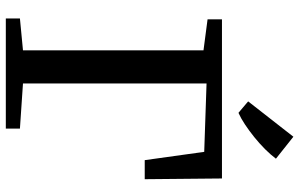

<svg xmlns="http://www.w3.org/2000/svg" viewBox="-204 -824 1028 660"><g transform="rotate(90 310.0 -494.0)"><path d="M43.5 0V-48.5L153 -59V-679.5L46.5 -693.5V-743H593.5L596 -477.5H530.5L502 -682L267 -690V-59L422 -48.5V0ZM367.5 -800 328.5 -833 450 -988.5 525.5 -928.5Q512 -910.5 492.8 -891.2Q473.5 -872 451.5 -854.2Q429.5 -836.5 408 -822.2Q386.5 -808 368.5 -800Z"/></g></svg>

Font: Merriweather 24pt Medium
Style: Regular
Weight: 500
Designer: Eben Sorkin
Foundry: Eben Sorkin
Version: Version 2.100